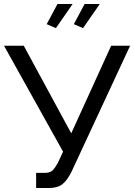

<svg xmlns="http://www.w3.org/2000/svg" viewBox="-20 -939 672 962"><path d="M161 3V-73H206Q231 -73 243.5 -85.5Q256 -98 270 -123L296 -179L0 -710H99L337 -271L537 -710H632L339 -80Q317 -35 292.5 -16Q268 3 225 3ZM260 -798 214 -818 268 -919H344ZM404 -919H480L396 -798L350 -818Z"/></svg>

Font: YasnoRaleway Medium
Style: Regular
Weight: 500
Designer: Matt McInerney, Pablo Impallari, Rodrigo Fuenzalida
Foundry: Matt McInerney, Pablo Impallari, Rodrigo Fuenzalida
Version: Version 4.026